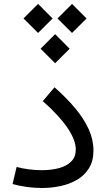

<svg xmlns="http://www.w3.org/2000/svg" viewBox="-20 -939 537 963"><path d="M97.9 -846.4 170.9 -773.7 243.7 -846.4 170.9 -919.4ZM268.3 -846.4 341.3 -773.7 414.1 -846.4 341.3 -919.4ZM183.6 -694.6 256.6 -621.8 329.3 -694.6 256.6 -767.6ZM448.7 -184.1Q448.7 -238.5 424.7 -291.4Q400.6 -344.2 356.8 -396.5Q313 -448.7 253.4 -501.2L194.6 -431.9Q277.1 -358.9 318.6 -297.6Q360.1 -236.3 360.1 -189.5Q360.1 -152.8 338 -129.9Q315.9 -106.9 277.3 -96.2Q238.8 -85.4 189.2 -85.4Q156 -85.4 123.4 -89.8Q90.8 -94.2 63.2 -101.3L43 -15.9Q77.6 -6.3 115.4 -1.2Q153.1 3.9 191.2 3.9Q238 3.9 283.8 -5.9Q329.6 -15.6 366.8 -37.5Q404.1 -59.3 426.4 -95.5Q448.7 -131.6 448.7 -184.1Z"/></svg>

Font: Estedad-FD-VF Thin
Style: Regular
Weight: 100
Designer: Amin Abedi
Version: Version 5.0